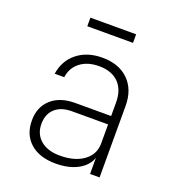

<svg xmlns="http://www.w3.org/2000/svg" viewBox="-133 -831 866 947"><g transform="rotate(20 300.0 -357.5)"><path d="M492 -375V0H442V-84Q426 -40 379 -15Q332 10 264 10Q179 10 130.5 -33Q82 -76 82 -150Q82 -221 128 -262.5Q174 -304 253 -304H442V-375Q442 -442 405.5 -478.5Q369 -515 303 -515Q243 -515 204.5 -485.5Q166 -456 159 -405H109Q120 -477 172.5 -518.5Q225 -560 304 -560Q391 -560 441.5 -510.5Q492 -461 492 -375ZM442 -160V-260H252Q196 -260 164 -231Q132 -202 132 -150Q132 -97 169 -65.5Q206 -34 270 -34Q349 -34 395.5 -68.5Q442 -103 442 -160ZM420 -680H180V-725H420Z"/></g></svg>

Font: JetBrains Mono Extra Light
Style: Regular
Weight: 200
Monospace: yes
Designer: Philipp Nurullin, Konstantin Bulenkov
Foundry: JetBrains
Version: 2.002